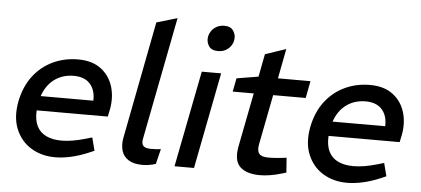

<svg xmlns="http://www.w3.org/2000/svg" viewBox="-52 -881 2194 1000"><g transform="rotate(5 1045.5 -381.5)"><path d="M265.6 7.5Q193.5 7.5 139 -26.2Q84.6 -59.9 59.5 -121.5Q34.4 -183 50.4 -266.5Q66.3 -345.3 107.9 -399.5Q149.4 -453.7 209.8 -482.2Q270.2 -510.6 341.2 -510.6Q415.2 -510.6 461 -475.9Q506.9 -441.2 524 -385Q541.1 -328.7 528.3 -263.2L520.7 -227.5H149Q146.1 -177.7 162.2 -145.4Q178.2 -113.1 211.4 -97.5Q244.5 -81.8 291.1 -81.8Q319.2 -81.8 349.6 -87Q380.1 -92.2 411.9 -101.3L449.9 -112.3L467.4 -44.1L432.6 -29.2Q389.8 -11.5 347 -2Q304.2 7.5 265.6 7.5ZM163.3 -303.4H438.6Q440.8 -357.9 411.9 -390.7Q382.9 -423.5 326.1 -423.5Q269.3 -423.5 226.5 -393Q183.7 -362.4 163.3 -303.4Z M791.7 -4Q774.2 2 756.5 4.7Q738.7 7.5 722.7 7.5Q676.6 7.5 649.5 -9.6Q622.4 -26.7 613.5 -56.2Q604.5 -85.8 611.2 -123.2L729.9 -738L838.2 -770L714.2 -131.9Q708 -103.3 718.8 -91.5Q729.6 -79.6 757.6 -79.6Q771.5 -79.6 784.4 -80.1Q797.3 -80.6 811.1 -82.6Z M889.6 0 988.1 -503.2H1089.4L991.5 0ZM1061.5 -617.5Q1028 -617.5 1014.1 -639.3Q1000.3 -661.1 1004.6 -686.7Q1007.6 -703.3 1017.7 -718.1Q1027.8 -733 1045.2 -742.3Q1062.6 -751.6 1085.6 -751.6Q1117.9 -751.6 1132.3 -729.9Q1146.6 -708.2 1142.2 -682.5Q1140 -666.2 1129.9 -651.4Q1119.8 -636.5 1102.8 -627Q1085.9 -617.5 1061.5 -617.5Z M1336.5 7.5Q1265.1 7.5 1231.7 -25.4Q1198.3 -58.3 1212.8 -133.2L1267.6 -413.9H1157.5L1171.3 -484.4L1284.8 -503.2L1307.8 -622.5L1416.3 -658.9L1386.3 -503.2H1556.4L1539.2 -413.9H1369.1L1318 -151.4Q1311.7 -117.9 1324.3 -102.8Q1336.9 -87.7 1372.1 -87.7Q1395 -87.7 1411.9 -89.3Q1428.9 -91 1446.5 -92.5L1467.2 -95.3L1472.9 -17.9L1445.4 -9.9Q1418.1 -1.7 1389.8 2.9Q1361.6 7.5 1336.5 7.5Z M1791.6 7.5Q1719.5 7.5 1665 -26.2Q1610.6 -59.9 1585.5 -121.5Q1560.4 -183 1576.4 -266.5Q1592.3 -345.3 1633.9 -399.5Q1675.4 -453.7 1735.8 -482.2Q1796.2 -510.6 1867.2 -510.6Q1941.2 -510.6 1987 -475.9Q2032.9 -441.2 2050 -385Q2067.1 -328.7 2054.3 -263.2L2046.7 -227.5H1675Q1672.1 -177.7 1688.2 -145.4Q1704.2 -113.1 1737.4 -97.5Q1770.5 -81.8 1817.1 -81.8Q1845.2 -81.8 1875.6 -87Q1906.1 -92.2 1937.9 -101.3L1975.9 -112.3L1993.4 -44.1L1958.6 -29.2Q1915.8 -11.5 1873 -2Q1830.2 7.5 1791.6 7.5ZM1689.3 -303.4H1964.6Q1966.8 -357.9 1937.9 -390.7Q1908.9 -423.5 1852.1 -423.5Q1795.3 -423.5 1752.5 -393Q1709.7 -362.4 1689.3 -303.4Z"/></g></svg>

Font: REM Medium
Style: Italic
Weight: 500
Italic angle: -11°
Designer: Octavio Pardo
Foundry: Ashler Design
Version: Version 1.005;gftools[0.9.28]